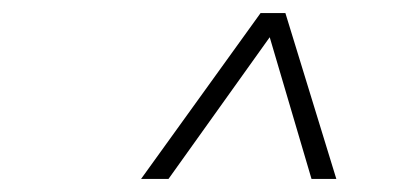

<svg xmlns="http://www.w3.org/2000/svg" viewBox="-20 -749 640 294"><path d="M196 -475 379 -729H417L495 -475H457L393 -692L238 -475Z"/></svg>

Font: Mona Sans
Style: Italic
Weight: 200
Italic angle: -11.6951°
Designer: Deni Anggara
Foundry: GitHub
Version: Version 2.000